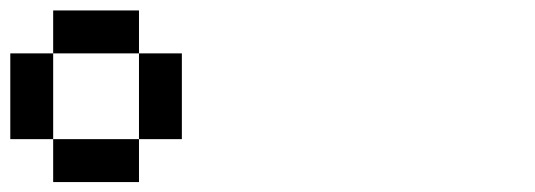

<svg xmlns="http://www.w3.org/2000/svg" viewBox="-20 -937 1040 373"><path d="M83.3 -916.7H250V-833.3H83.3ZM0 -833.3H83.3V-666.7H0ZM333.3 -666.7H250V-833.3H333.3ZM83.3 -583.3V-666.7H250V-583.3Z"/></svg>

Font: Galmuri11 Regular
Style: Regular
Weight: 400
Designer: Minseo Lee (Quiple)
Version: Version 2.356;hotconv 1.1.0;makeotfexe 2.6.0 DEVELOPMENT